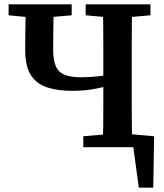

<svg xmlns="http://www.w3.org/2000/svg" viewBox="-20 -684 762 892"><path d="M558 0V-63L696 -51L692 188H625L593 -46L655 0ZM145 -601 20 -613V-664H313V-613L175 -601ZM316 -262Q248 -262 199 -278Q150 -294 123.5 -335Q97 -376 97 -452Q97 -504 98 -558Q99 -612 100 -664H230Q229 -630 228.5 -593.5Q228 -557 227.5 -522Q227 -487 227 -454Q227 -404 239.5 -376Q252 -348 280.5 -336.5Q309 -325 356 -325Q396 -325 435 -329.5Q474 -334 523 -346V-296Q480 -283 428 -272.5Q376 -262 316 -262ZM367 0V-51L509 -63H542L679 -51V0ZM458 0Q459 -51 459.5 -102Q460 -153 460 -204Q460 -255 460 -306V-355Q460 -407 460 -458.5Q460 -510 459.5 -561.5Q459 -613 458 -664H594Q593 -614 592.5 -562.5Q592 -511 592 -459.5Q592 -408 592 -355V-309Q592 -258 592 -206Q592 -154 592.5 -103Q593 -52 594 0ZM509 -601 378 -613V-664H679V-613L542 -601Z"/></svg>

Font: Source Serif 4 18pt SemiBold
Style: Regular
Weight: 600
Designer: Frank Grießhammer
Foundry: Adobe Systems Incorporated
Version: Version 4.004;hotconv 1.0.116;makeotfexe 2.5.65601